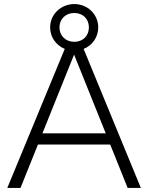

<svg xmlns="http://www.w3.org/2000/svg" viewBox="-20 -926 730 946"><path d="M609 0H674L392 -685C435 -702 464 -743 464 -791C464 -855 412 -906 346 -906C280 -906 227 -855 227 -791C227 -743 256 -703 299 -685L16 0H81L167 -214H523ZM189 -269 345 -657 501 -269ZM273 -791C273 -833 304 -862 346 -862C388 -862 418 -833 418 -791C418 -749 388 -720 346 -720C304 -720 273 -749 273 -791Z"/></svg>

Font: Aspekta 250
Style: Regular
Weight: 250
Designer: Ivo Dolenc
Version: Version 2.000